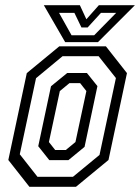

<svg xmlns="http://www.w3.org/2000/svg" viewBox="-20 -718 538 738"><path d="M93 0 12 -103 83 -437 208 -540H387L468 -437L397 -103L272 0ZM124 -38.5H260.5L362.5 -122.5L425.5 -418L359 -502H220.5L118.5 -417.5L56 -125ZM169.5 -102.5 127 -156 176 -386.5 238.5 -437.5H314L354.5 -387L305 -153.5L243 -102.5ZM192 -141.5H233L270 -172L312 -368L288 -398.5H247L210 -368L168 -172ZM230.5 -556 148.5 -698H287L312 -644L360 -698H498.5L356.5 -556ZM255 -582.5H342L426.5 -668.5H368L317 -612.5H293L266 -668.5H207Z"/></svg>

Font: Tourney Condensed Regular
Style: Italic
Weight: 400
Width: 3
Italic angle: -12°
Designer: Tyler Finck
Foundry: Etcetera Type Co
Version: Version 1.010; ttfautohint (v1.8.3)